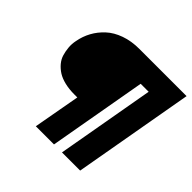

<svg xmlns="http://www.w3.org/2000/svg" viewBox="-173 -878 1054 1054"><g transform="rotate(45 354.0 -351.0)"><path d="M338.9 -702.1H706.1L582 0H440.9L542 -571.8H480L378.9 0H237.8L287.1 -272.9H264.2Q223.1 -272.9 189.5 -281Q155.8 -289.1 132.8 -303.7Q109.9 -318.4 93 -338.4Q76.2 -358.4 69.1 -382.1Q62 -405.8 59.6 -432.4Q57.1 -459 63 -486.8Q70.8 -529.8 91.3 -567.4Q111.8 -605 145 -635.7Q178.2 -666.5 228.3 -684.3Q278.3 -702.1 338.9 -702.1Z"/></g></svg>

Font: SVN-Poppins
Style: Bold Italic
Weight: 700
Italic angle: -10°
Designer: Ninad Kale (Devanagari), Jonny Pinhorn (Latin)
Foundry: Indian Type Foundry
Version: Version 3.002 2017